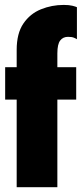

<svg xmlns="http://www.w3.org/2000/svg" viewBox="-20 -780 340 800"><path d="M49.5 0V-365H1.5V-500H49.5V-572Q49.5 -641 77.5 -682Q105.5 -723 150.5 -741.2Q195.5 -759.5 245.5 -759.5Q268 -759.5 281.8 -756Q295.5 -752.5 300.5 -750V-616.5Q295.5 -620 287.2 -623.2Q279 -626.5 263 -626.5Q242.5 -626.5 230.8 -611.2Q219 -596 219 -557.5V-500H297.5V-365H219V0Z"/></svg>

Font: Trispace Condensed ExtraBold
Style: Regular
Weight: 800
Width: 3
Designer: Tyler Finck
Foundry: Etcetera Type Company
Version: Version 1.210; ttfautohint (v1.8.3)